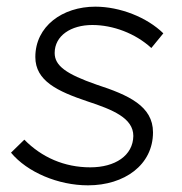

<svg xmlns="http://www.w3.org/2000/svg" viewBox="-20 -548 545 576"><path d="M244 8C353 8 439 -53 439 -151C439 -230 365 -263 270 -294C178 -326 144 -351 144 -389C144 -441 193 -473 257 -473C319 -473 386 -448 434 -404L470 -448C421 -496 340 -528 266 -528C167 -528 86 -469 86 -377C86 -305 153 -274 242 -244C318 -219 380 -194 380 -140C379 -81 325 -46 251 -46C173 -46 105 -76 53 -129L13 -90C62 -31 155 8 244 8Z"/></svg>

Font: Fixel Display 20240404 Light
Style: Italic
Weight: 300
Italic angle: -10°
Designer: AlfaBravo + MacPaw
Foundry: Kyrylo Tkachov, Marchela Mozhyna, Serhii Makarenko, Maria Weinstein, Zakhar Kryvoshyya
Version: Version 1.211;Glyphs 3.2 (3225)